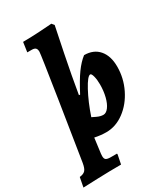

<svg xmlns="http://www.w3.org/2000/svg" viewBox="-302 -844 1038 1185"><g transform="rotate(-30 217.0 -251.5)"><path d="M115 -626Q115 -644 107 -652Q99 -660 80 -660H48L58 -729Q109 -729 176.5 -733Q244 -737 265 -739L279 -722Q270 -680 241.5 -539Q213 -398 192 -272L200 -271Q242 -352 275 -397.5Q308 -443 343 -470Q410 -470 447.5 -426.5Q485 -383 485 -307Q485 -225 449 -151.5Q413 -78 353 -33.5Q293 11 225 11Q186 11 143 2L129 109Q128 115 128 126Q128 145 137.5 151.5Q147 158 171 158H215L216 164L203 229Q125 229 40.5 232Q-44 235 -69 236L-56 168Q-28 165 -15.5 151.5Q-3 138 3 102Q21 -8 68 -309Q115 -610 115 -626ZM190 -116Q194 -114 218 -102.5Q242 -91 263 -91Q283 -91 300.5 -114.5Q318 -138 328 -178Q338 -218 338 -264Q338 -298 331.5 -323Q325 -348 316 -348Q297 -348 259 -278Q221 -208 190 -116Z"/></g></svg>

Font: Alegreya ExtraBold
Style: Italic
Weight: 800
Italic angle: -7°
Designer: Juan Pablo del Peral
Foundry: Huerta Tipografica
Version: Version 2.007; ttfautohint (v1.6)